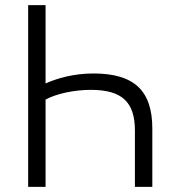

<svg xmlns="http://www.w3.org/2000/svg" viewBox="-20 -730 684 750"><path d="M158 -710H90V0H158V-341C198 -363 267 -379 335 -379C457 -379 507 -331 507 -220V0H575V-228C575 -377 503 -443 345 -443C267 -443 203 -424 158 -404Z"/></svg>

Font: FIGSv2-sans-serif
Style: Regular
Weight: 400
Designer: Matt McInerney, Pablo Impallari, Rodrigo Fuenzalida,Mirko Velimirovic
Foundry: Matt McInerney, Pablo Impallari, Rodrigo Fuenzalida
Version: Version 4.021;hotconv 1.0.109;makeotfexe 2.5.65596